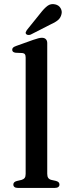

<svg xmlns="http://www.w3.org/2000/svg" viewBox="-20 -923 345 943"><path d="M212 -711.5V-69.5Q212 -56 217 -49Q222 -42 232 -39.5L254.5 -34.5Q263.5 -32 267.8 -27.8Q272 -23.5 272 -16.5Q272 -9 266.2 -4.5Q260.5 0 249 0H68Q56.5 0 51 -4.5Q45.5 -9 45.5 -16.5Q45.5 -23 49.5 -27.2Q53.5 -31.5 62.5 -34L86 -39.5Q96 -42.5 101 -49Q106 -55.5 106 -69V-640Q106 -651.5 102.2 -656.5Q98.5 -661.5 90 -662.5L56 -664Q47.5 -665.5 43.8 -669Q40 -672.5 40 -678.5Q40 -685 44.2 -689.2Q48.5 -693.5 60 -697.5L142.5 -727Q158.5 -732.5 168.5 -735Q178.5 -737.5 185.5 -737.5Q198.5 -737.5 205.2 -730.5Q212 -723.5 212 -711.5ZM178.5 -858Q196.5 -881.5 213 -894Q229.5 -906.5 251 -901.5Q269 -897.5 277.5 -883Q286 -868.5 282 -853.5Q278 -835 263.8 -823.5Q249.5 -812 226.5 -802L130.5 -753Q125 -751 118.8 -751.2Q112.5 -751.5 108.5 -755.5Q104.5 -760 106.5 -765.2Q108.5 -770.5 112 -775.5Z"/></svg>

Font: Fraunces 11pt
Style: Regular
Weight: 400
Version: Version 1.000;[b76b70a41]